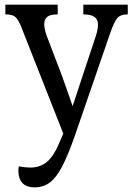

<svg xmlns="http://www.w3.org/2000/svg" viewBox="-20 -556 569 825"><path d="M129 249Q93 249 76 230Q59 211 59 178Q59 167 61 159Q90 164 110 164Q154 164 183.5 138Q213 112 239 48L252 18L71 -441Q58 -473 45.5 -483.5Q33 -494 6 -494H3V-536H228V-494H225Q196 -494 183 -483.5Q170 -473 170 -452Q170 -433 180 -404L246 -231Q257 -199 268.5 -167.5Q280 -136 292 -100Q303 -133 311 -157Q319 -181 327 -206L392 -402Q401 -430 401 -451Q401 -494 341 -494H338V-536H529V-494H526Q499 -494 485.5 -480Q472 -466 455 -418L301 29Q273 109 248 157.5Q223 206 195 227.5Q167 249 129 249Z"/></svg>

Font: Noto Serif SemiCondensed
Style: Regular
Weight: 400
Width: 4
Designer: Monotype Design Team
Foundry: Monotype Imaging Inc.
Version: Version 2.013